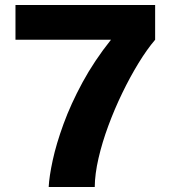

<svg xmlns="http://www.w3.org/2000/svg" viewBox="-20 -743 678 763"><path d="M41.5 -723H596.5V-585Q564 -547 530.5 -492.2Q497 -437.5 466 -373.5Q435 -309.5 410.5 -243.2Q386 -177 371.5 -114.2Q357 -51.5 356.5 0H173.5Q175.5 -41.5 189.5 -106.2Q203.5 -171 232.5 -250.5Q261.5 -330 308 -415.8Q354.5 -501.5 421 -585H41.5Z"/></svg>

Font: Public Sans ExtraBold
Style: Regular
Weight: 800
Designer: The Public Sans Project Authors: Dan O. Williams and USWDS (Libre Franklin designed by Pablo Impallari and Rodrigo Fuenz
Version: Version 1.007